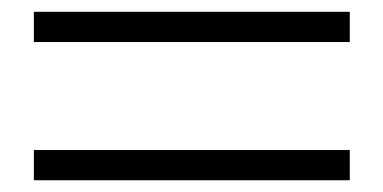

<svg xmlns="http://www.w3.org/2000/svg" viewBox="-20 -526 643 322"><path d="M566.6 -223.7H36.8V-274.4H566.6ZM566.6 -455.5H36.8V-506.2H566.6Z"/></svg>

Font: Source Han Serif JP VF
Style: Regular
Weight: 250
Designer: Ryoko NISHIZUKA 西塚涼子 (kana & ideographs); Frank Grießhammer (Latin, Greek & Cyrillic); Wenlong ZHANG 张文龙 (bopomofo); San
Foundry: Adobe
Version: Version 2.001;hotconv 1.1.0;makeotfexe 2.6.0